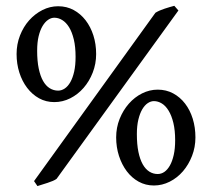

<svg xmlns="http://www.w3.org/2000/svg" viewBox="-20 -624 730 661"><path d="M583 -141.1Q583 -175.3 576.9 -200.7Q570.8 -226.1 560.5 -242.9Q550.3 -259.8 537.1 -267.8Q523.9 -275.9 509.8 -275.9Q499 -275.9 488.5 -268.8Q478 -261.7 469.7 -247.6Q461.4 -233.4 456.3 -212.2Q451.2 -190.9 451.2 -162.1Q451.2 -127 456.5 -101.1Q461.9 -75.2 471.4 -58.3Q481 -41.5 494.1 -33.2Q507.3 -24.9 522.9 -24.9Q535.2 -24.9 545.9 -32.2Q556.6 -39.6 564.9 -54.2Q573.2 -68.8 578.1 -90.6Q583 -112.3 583 -141.1ZM240.2 -428.2Q240.2 -462.9 234.1 -488.3Q228 -513.7 217.8 -530.3Q207.5 -546.9 194.3 -554.9Q181.2 -563 167 -563Q156.2 -563 145.8 -555.9Q135.3 -548.8 126.7 -534.7Q118.2 -520.5 113 -499.3Q107.9 -478 107.9 -449.2Q107.9 -414.1 113.3 -388.2Q118.7 -362.3 128.2 -345.5Q137.7 -328.6 151.1 -320.3Q164.6 -312 180.2 -312Q191.9 -312 202.9 -319.3Q213.9 -326.7 222.2 -341.3Q230.5 -356 235.4 -377.7Q240.2 -399.4 240.2 -428.2ZM174.8 -8.3Q170.4 -4.9 161.9 -1.2Q153.3 2.4 143.6 5.6Q133.8 8.8 124.3 11.7Q114.7 14.6 108.9 16.6L97.2 -0.5L515.1 -580.1Q528.8 -588.4 546.9 -594.2Q564.9 -600.1 580.1 -604L594.2 -587.9ZM652.8 -150.9Q652.8 -117.2 641.1 -87.2Q629.4 -57.1 609.9 -34.4Q590.3 -11.7 564.2 1.5Q538.1 14.6 509.8 14.6Q481.4 14.6 457.5 1.5Q433.6 -11.7 416.5 -34.4Q399.4 -57.1 389.6 -87.2Q379.9 -117.2 379.9 -150.9Q379.9 -184.6 391.8 -214.6Q403.8 -244.6 423.6 -267.1Q443.4 -289.6 469.2 -302.5Q495.1 -315.4 522.9 -315.4Q552.2 -315.4 576.2 -302.5Q600.1 -289.6 617.2 -267.3Q634.3 -245.1 643.6 -215.1Q652.8 -185.1 652.8 -150.9ZM311 -438Q311 -404.3 299.3 -374.3Q287.6 -344.2 267.8 -321.5Q248 -298.8 221.9 -285.6Q195.8 -272.5 167 -272.5Q138.2 -272.5 114.5 -285.6Q90.8 -298.8 73.5 -321.5Q56.2 -344.2 46.6 -374.3Q37.1 -404.3 37.1 -438Q37.1 -471.7 48.8 -501.7Q60.5 -531.7 80.3 -554Q100.1 -576.2 126 -589.4Q151.9 -602.5 180.2 -602.5Q209.5 -602.5 233.4 -589.6Q257.3 -576.7 274.7 -554.2Q292 -531.7 301.5 -502Q311 -472.2 311 -438Z"/></svg>

Font: Gentium
Style: Regular
Weight: 400
Designer: J. Victor Gaultney
Version: Version 1.03; 2011; OFL 1.1 release